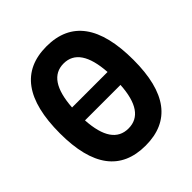

<svg xmlns="http://www.w3.org/2000/svg" viewBox="-195 -834 975 975"><g transform="rotate(-45 293.0 -346.5)"><path d="M293 9.8Q28.8 9.8 28.8 -341.8Q28.8 -703.1 293 -703.1Q557.1 -703.1 557.1 -341.8Q557.1 9.8 293 9.8ZM165.5 -391.6H420.4Q407.7 -580.1 293 -580.1Q178.2 -580.1 165.5 -391.6ZM293 -113.3Q409.2 -113.3 420.4 -298.8H165.5Q176.8 -113.3 293 -113.3Z"/></g></svg>

Font: Cascadia Mono PL
Style: Bold
Weight: 700
Monospace: yes
Designer: Aaron Bell
Foundry: Saja Typeworks
Version: Version 2404.023; ttfautohint (v1.8.4)